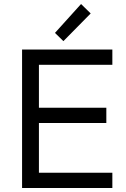

<svg xmlns="http://www.w3.org/2000/svg" viewBox="-20 -937 630 957"><path d="M90 0V-690H540V-614H174V-400H510V-324H174V-76H540V0ZM254 -773 384 -917 432 -870 296 -732Z"/></svg>

Font: Oxanium ExtraLight
Style: Regular
Weight: 400
Version: Version 2.000